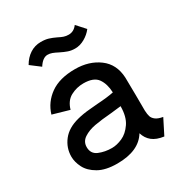

<svg xmlns="http://www.w3.org/2000/svg" viewBox="-177 -880 965 1021"><g transform="rotate(-30 305.0 -369.0)"><path d="M584 -80 537 13Q492 7 466.5 -13.5Q441 -34 431 -68Q382 13 249 13Q178 13 134.5 -12Q91 -37 73 -72.5Q55 -108 55 -141Q55 -195 88.5 -238Q122 -281 189 -298Q223 -307 264.5 -310.5Q306 -314 315 -315Q380 -319 417 -327Q415 -380 391.5 -413.5Q368 -447 305 -447Q263 -447 226.5 -427.5Q190 -408 176 -359L75 -388Q95 -454 152 -494.5Q209 -535 304 -535Q390 -535 450 -490.5Q510 -446 514 -362Q515 -322 515.5 -255Q516 -188 516 -158Q517 -135 521.5 -121Q526 -107 540.5 -96Q555 -85 584 -80ZM419 -243H417L419 -242ZM416 -243Q396 -240 354 -236Q291 -231 250 -223.5Q209 -216 180 -197Q151 -178 151 -144Q151 -103 187 -88Q223 -73 266 -73Q296 -73 330 -88Q364 -103 390 -141Q416 -179 416 -243ZM276 -654Q257 -664 243.5 -669Q230 -674 216 -674Q186 -674 160 -633L102 -677Q122 -712 152 -731.5Q182 -751 219 -751Q246 -751 265.5 -745Q285 -739 308 -728Q325 -719 338.5 -714.5Q352 -710 368 -710Q400 -710 421 -739L468 -687Q449 -662 420 -645.5Q391 -629 361 -629Q338 -629 319 -635.5Q300 -642 276 -654Z"/></g></svg>

Font: Shippori Antique
Style: Regular
Weight: 400
Designer: FONTDASU
Foundry: FONTDASU / Google Inc. / but / Adobe
Version: Version 2.001